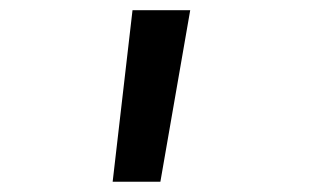

<svg xmlns="http://www.w3.org/2000/svg" viewBox="-20 -144 626 377"><path d="M201.2 212.9 240.2 -124H353.5L294.9 212.9Z"/></svg>

Font: Cascadia Mono PL
Style: Regular
Weight: 400
Monospace: yes
Designer: Aaron Bell
Foundry: Saja Typeworks
Version: Version 2102.003